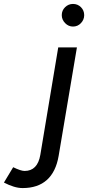

<svg xmlns="http://www.w3.org/2000/svg" viewBox="-149 -741 448 976"><path d="M-34 215Q-56 215 -80 207.5Q-104 200 -129 187L-82 109Q-43 128 -24 128Q42 128 56 46L147 -500H242L149 52Q135 133 89 174Q43 215 -34 215ZM222 -606Q199 -606 182 -623.5Q165 -641 165 -664Q165 -688 182 -704.5Q199 -721 222 -721Q246 -721 262.5 -704.5Q279 -688 279 -664Q279 -641 262.5 -623.5Q246 -606 222 -606Z"/></svg>

Font: Figtree Light Medium
Style: Italic
Weight: 500
Italic angle: -9.5°
Version: Version 2.000